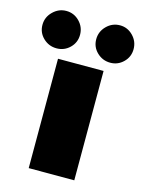

<svg xmlns="http://www.w3.org/2000/svg" viewBox="-167 -750 613 814"><g transform="rotate(15 139.0 -342.5)"><path d="M-61 -602Q-61 -636 -36 -660.5Q-11 -685 22 -685Q56 -685 80 -660.5Q104 -636 104 -602Q104 -568 80 -544.5Q56 -521 22 -521Q-12 -521 -36.5 -544.5Q-61 -568 -61 -602ZM175 -602Q175 -636 199.5 -660.5Q224 -685 258 -685Q291 -685 315 -660.5Q339 -636 339 -602Q339 -568 315 -544.5Q291 -521 258 -521Q224 -521 199.5 -544.5Q175 -568 175 -602ZM40 -480H240V0H40Z"/></g></svg>

Font: Prompt ExtraBold
Style: Regular
Weight: 800
Designer: Katatrad Team
Foundry: CadsonDemak
Version: Version 1.001